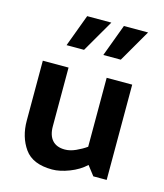

<svg xmlns="http://www.w3.org/2000/svg" viewBox="-115 -839 804 944"><g transform="rotate(15 287.5 -366.5)"><path d="M398 -753H521L426 -589H337ZM211 -753H334L239 -589H150ZM407 -48Q374 -17 326 1.5Q278 20 239 20Q140 20 98.5 -38.5Q57 -97 57 -180V-485H188V-186Q188 -140 210 -115.5Q232 -91 274 -91Q300 -91 329 -104Q358 -117 382 -134V-485H512V0H444Z"/></g></svg>

Font: Palanquin
Style: Bold
Weight: 700
Designer: Pria Ravichandran
Version: Version 1.0.4